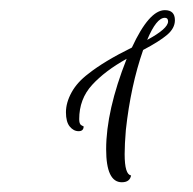

<svg xmlns="http://www.w3.org/2000/svg" viewBox="-20 -673 384 382"><path d="M222.4 -310.4Q191.2 -310.4 191.2 -376Q191.2 -452.8 232 -556Q188.8 -532 163.2 -504Q137.6 -476 137.6 -436Q137.6 -426.4 141.6 -424Q145.6 -421.6 146.4 -421.6Q146.4 -412 136.4 -412Q126.4 -412 118.8 -421.2Q111.2 -430.4 111.2 -449.6Q111.2 -468.8 122.4 -489.2Q133.6 -509.6 156 -526.4Q187.2 -551.2 242.4 -578.4Q276.8 -652.8 308 -652.8Q328 -652.8 328 -632.8Q328 -616.8 312.4 -603.6Q296.8 -590.4 264.8 -573.6Q240 -502.4 230.4 -414.4Q228 -385.6 228 -366.4Q228 -325.6 240.8 -324Q238.4 -310.4 222.4 -310.4ZM308 -637.6Q291.2 -637.6 272.8 -593.6Q314.4 -616 314.4 -630.4Q314.4 -637.6 308 -637.6Z"/></svg>

Font: Rouge Script
Style: Regular
Weight: 400
Designer: Sabrina Mariela Lopez
Foundry: Typesenses
Version: Version 1.003